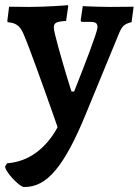

<svg xmlns="http://www.w3.org/2000/svg" viewBox="-42 -488 541 749"><path d="M52.2 241.5Q45.1 241.5 32.9 232Q20.7 222.5 8.2 209.2Q-4.2 195.8 -13.1 182.5Q-22 169.2 -22 161.4L-14.7 149Q49.6 144.1 99.6 106.9Q149.6 69.8 182.7 8.1Q172.4 -21.3 158.8 -59.9Q145.2 -98.5 130.2 -140.6Q115.1 -182.6 100.2 -223.6Q85.4 -264.5 72.1 -299.5Q58.9 -334.5 48.8 -357.6Q38.4 -381.4 24.1 -390.7Q9.9 -400.1 -11.5 -401.1L-13.5 -405.6L-6.6 -461.6Q-1.2 -461.6 13 -461.6Q27.2 -461.6 43.6 -461.3Q60 -461 71.4 -461Q96.6 -461 123 -462Q149.5 -463 171.9 -464.3Q194.3 -465.6 208.2 -466.6Q222.1 -467.6 222.1 -468L224.1 -463L215.8 -406.3Q187.3 -404.9 177.6 -399.6Q167.9 -394.3 167.9 -381.7Q167.9 -373.6 173 -352.1Q178.2 -330.7 185.9 -302.5Q193.6 -274.4 202.4 -244.5Q211.1 -214.5 218.9 -188.6Q226.6 -162.8 231.8 -146.9Q236.9 -131 236.9 -131H247.2Q262.4 -169.7 278.6 -211Q294.8 -252.3 308.2 -288.5Q321.6 -324.7 330 -349.9Q338.3 -375.2 338.3 -381.7Q338.3 -393.9 331.8 -398.3Q325.3 -402.8 308 -402.8H275.5L272.6 -408.1L280.9 -464.1Q280.9 -464.1 298 -463.3Q315 -462.6 339.7 -461.8Q364.3 -461 386.9 -461Q404.5 -461 422.9 -461.3Q441.2 -461.6 456.4 -461.6Q471.5 -461.6 479.2 -461.6L471.3 -401.6Q449.7 -396.7 439.8 -387.1Q429.9 -377.6 420.2 -352.7L293.2 -44.2Q261.6 33.1 232.3 87.7Q202.9 142.3 174.1 176.5Q145.4 210.6 115.5 226.3Q85.7 242 52.2 241.5Z"/></svg>

Font: Alegreya
Style: Regular
Weight: 400
Designer: Juan Pablo del Peral
Foundry: Huerta Tipografica
Version: Version 2.009